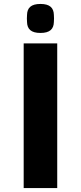

<svg xmlns="http://www.w3.org/2000/svg" viewBox="-20 -953 410 973"><path d="M100 -733V0H270V-733ZM117 -841C118 -806 137 -786 185 -786C233 -786 252 -806 253 -841C254 -855 254 -864 253 -878C252 -913 233 -933 185 -933C137 -933 118 -913 117 -878C116 -864 116 -855 117 -841Z"/></svg>

Font: Kreadon Extra Bold
Style: Regular
Weight: 800
Designer: kohakuno
Foundry: StudioGnu
Version: Version 1.000;Glyphs 3.1.2 (3151)